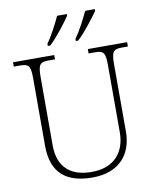

<svg xmlns="http://www.w3.org/2000/svg" viewBox="-100 -1007 886 1092"><g transform="rotate(-10 343.5 -460.5)"><path d="M386 -784V-771H399C441 -808 500 -887 524 -921V-931H468C447 -886 415 -823 386 -784ZM224 -784V-771H238C279 -808 339 -887 362 -921V-931H306C285 -886 253 -823 224 -784ZM345 10C501 10 577 -84 577 -215V-605C577 -679 590 -689 639 -689H672V-714H445V-689H481C529 -689 542 -679 542 -606V-216C542 -108 482 -22 346 -22C228 -22 153 -80 153 -210V-605C153 -679 166 -689 215 -689H251V-714H13V-689H48C97 -689 110 -679 110 -606V-214C110 -51 202 10 345 10Z"/></g></svg>

Font: Noto Serif Lao ExtraLight
Style: Regular
Weight: 200
Designer: Monotype Design Team
Foundry: Monotype Imaging Inc.
Version: Version 2.003